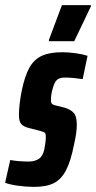

<svg xmlns="http://www.w3.org/2000/svg" viewBox="-42 -722 375 750"><path d="M-22 -8 -2 -97Q13 -94 32.5 -92.5Q52 -91 70 -91Q93 -91 109 -101Q125 -111 131 -138Q137 -168 137 -187Q137 -200 133 -203.5Q129 -207 117 -210L71 -222Q50 -227 41 -237.5Q32 -248 32 -273Q32 -313 43 -368Q55 -426 73 -458Q91 -490 121.5 -504Q152 -518 201 -518Q226 -518 254 -514Q282 -510 300 -504L281 -413Q241 -419 212 -419Q190 -419 180 -409.5Q170 -400 163 -373Q157 -352 157 -330Q157 -320 161.5 -316Q166 -312 176 -310L212 -301Q234 -294 246 -281Q258 -268 258 -235Q258 -205 248 -161Q235 -94 216.5 -58Q198 -22 169 -7Q140 8 91 8Q61 8 28.5 3.5Q-4 -1 -22 -8ZM149 -561V-566L200 -702H313V-697L248 -561Z"/></svg>

Font: Saira Ultra Condensed ExtraBold
Style: Italic
Weight: 800
Width: 1
Italic angle: -12°
Designer: Hector Gatti with collaboration of the Omnibus-Type team
Foundry: Omnibus-Type
Version: Version 1.001; ttfautohint (v1.8)